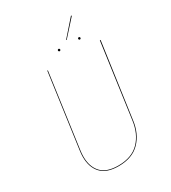

<svg xmlns="http://www.w3.org/2000/svg" viewBox="-214 -999 997 1117"><g transform="rotate(-30 285.0 -440.0)"><path d="M453 -181Q442 -96 391 -43.5Q340 9 248 9Q168 9 130.5 -31.5Q93 -72 93 -141Q93 -161 96 -182L165 -680H169L100 -182Q97 -161 97 -141Q97 -74 133 -34.5Q169 5 248 5Q339 5 388.5 -46.5Q438 -98 449 -182L518 -680H523ZM448 -885 352 -778 349 -780 445 -889ZM277 -749Q277 -752 279 -754.5Q281 -757 285 -757Q288 -757 290 -754.5Q292 -752 292 -750Q292 -747 290 -744.5Q288 -742 284 -742Q281 -742 279 -744.5Q277 -747 277 -749ZM413 -749Q413 -752 415 -754.5Q417 -757 421 -757Q424 -757 426 -754.5Q428 -752 428 -750Q428 -747 426 -744.5Q424 -742 420 -742Q417 -742 415 -744.5Q413 -747 413 -749Z"/></g></svg>

Font: Fira Sans Condensed Four
Style: Italic
Weight: 100
Width: 3
Italic angle: -8°
Designer: bBox Type GmbH & Carrois Corporate GbR & Edenspiekermann AG
Foundry: bBox Type GmbH & Carrois Corporate GbR & Edenspiekermann AG
Version: Version 4.301